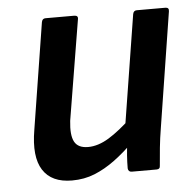

<svg xmlns="http://www.w3.org/2000/svg" viewBox="-43 -535 595 589"><g transform="rotate(-5 255.0 -240.5)"><path d="M156 11Q93 11 66.5 -30.5Q40 -72 54 -154L106 -481Q108 -492 118 -492H206Q219 -492 217 -481L166 -172Q161 -128 172 -107.5Q183 -87 214 -87Q245 -87 278.5 -107.5Q312 -128 353 -167L348 -89Q319 -60 288.5 -37.5Q258 -15 226 -2Q194 11 156 11ZM341 0Q330 0 329 -11Q329 -30 330.5 -51Q332 -72 335 -92L332 -136L387 -481Q389 -492 399 -492H487Q499 -492 497 -480L441 -125Q436 -95 433 -66Q430 -37 428 -11Q428 0 417 0Z"/></g></svg>

Font: Sofia Sans Semi Condensed
Style: Bold Italic
Weight: 700
Italic angle: -9°
Version: Version 4.100